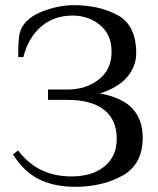

<svg xmlns="http://www.w3.org/2000/svg" viewBox="-20 -700 610 740"><path d="M30 -105 50 -120Q125 -20 255 -20Q335 -20 382.5 -58.5Q430 -97 430 -165Q430 -238 381.5 -276.5Q333 -315 240 -315H165V-355H240Q311 -355 360.5 -393.5Q410 -432 410 -500Q410 -567 365.5 -603.5Q321 -640 260 -640Q188 -640 138.5 -597.5Q89 -555 70 -480H50Q50 -535 54 -562Q58 -589 75 -610Q100 -641 155.5 -660.5Q211 -680 265 -680Q364 -680 434.5 -641Q505 -602 505 -495Q505 -444 470 -403Q435 -362 365 -340Q454 -323 492 -280Q530 -237 530 -170Q530 -66 452 -23Q374 20 270 20Q190 20 131.5 -8.5Q73 -37 30 -105Z"/></svg>

Font: El Messiri
Style: Regular
Weight: 400
Designer: Mohamed Gaber
Foundry: Kief Type Foundry
Version: Version 2.006